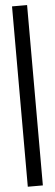

<svg xmlns="http://www.w3.org/2000/svg" viewBox="-59 -741 266 927"><g transform="rotate(-5 73.5 -278.0)"><path d="M37 -715V159H110V-715Z"/></g></svg>

Font: Non Bureau Light
Style: Regular
Weight: 300
Designer: Jona Saucedo
Foundry: Non Foundry
Version: Version 1.000;FEAKit 1.0